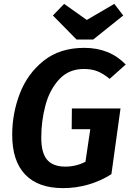

<svg xmlns="http://www.w3.org/2000/svg" viewBox="-20 -955 672 991"><path d="M629 -622 546 -548Q513 -575 483 -587Q453 -599 413 -599Q335 -599 285.5 -545.5Q236 -492 214.5 -411Q193 -330 193 -245Q193 -165 223.5 -130Q254 -95 317 -95Q372 -95 421 -120L446 -288H350L351 -395H602L555 -56Q500 -21 436.5 -2.5Q373 16 306 16Q177 16 110 -54Q43 -124 43 -259Q43 -370 82.5 -472.5Q122 -575 205.5 -641.5Q289 -708 415 -708Q546 -708 629 -622ZM616 -875 461 -751H375L253 -875L311 -935L428 -852L570 -935Z"/></svg>

Font: Fira Sans SemiBold
Style: Italic
Weight: 600
Italic angle: -8°
Designer: bBox Type GmbH & Carrois Corporate GbR & Edenspiekermann AG
Foundry: bBox Type GmbH & Carrois Corporate GbR & Edenspiekermann AG
Version: Version 4.301